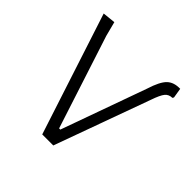

<svg xmlns="http://www.w3.org/2000/svg" viewBox="-129 -567 676 676"><g transform="rotate(45 208.5 -229.5)"><path d="M355 -356 226 0H171L23 -454L71 -459L85 -405L198 -57H204L318 -375Q333 -423 351 -440.5Q369 -458 401 -457L407 -420L404 -415Q387 -415 377 -403Q367 -391 355 -356Z"/></g></svg>

Font: t
Style: Regular
Weight: 300
Designer: Juan Pablo del Peral
Foundry: Huerta Tipografica
Version: Version 2.004; ttfautohint (v1.8.1)